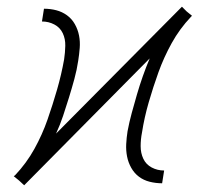

<svg xmlns="http://www.w3.org/2000/svg" viewBox="-20 -546 640 572"><path d="M52 6 37 -8 21 -21 25 -24Q59 -60 82.5 -102.5Q106 -145 121.5 -189.5Q137 -234 150 -279Q163 -324 171 -369Q174 -389 174.5 -409.5Q175 -430 167 -447Q159 -464 142 -473Q125 -482 105 -482L111 -520Q130 -520 147.5 -515.5Q165 -511 179.5 -500.5Q194 -490 203 -474Q212 -458 215.5 -440Q219 -422 217.5 -403Q216 -384 213 -365Q209 -338 201.5 -310.5Q194 -283 185.5 -255.5Q177 -228 168 -201Q159 -174 147 -148L522 -526L536 -512L552 -499L549 -496Q515 -460 491.5 -417.5Q468 -375 452 -330.5Q436 -286 423 -241Q410 -196 403 -151Q399 -131 399 -110.5Q399 -90 407 -73Q415 -56 432 -47Q449 -38 469 -38L463 0Q444 0 426 -4.5Q408 -9 394 -19.5Q380 -30 371 -46Q362 -62 358.5 -80Q355 -98 356 -117Q357 -136 360 -155Q365 -182 372.5 -209.5Q380 -237 388 -264.5Q396 -292 405.5 -319Q415 -346 426 -372Z"/></svg>

Font: Iosevka Aile Extralight
Style: Italic
Weight: 200
Italic angle: -9°
Designer: Belleve Invis
Foundry: Belleve Invis
Version: Version 31.1.0; ttfautohint (v1.8.4)